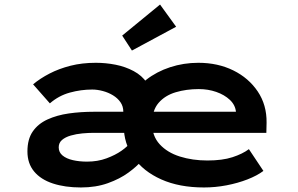

<svg xmlns="http://www.w3.org/2000/svg" viewBox="-20 -817 1314 847"><path d="M337 10Q267 10 213.5 -7.5Q160 -25 130.5 -60.5Q101 -96 101 -149Q101 -203 124.5 -237Q148 -271 189.5 -290Q231 -309 283.5 -316.5Q336 -324 395 -324H1033L1021 -302V-323Q1018 -354 994 -376.5Q970 -399 934 -411.5Q898 -424 857 -424Q802 -424 755 -410Q708 -396 679.5 -363Q651 -330 651 -272Q651 -217 684.5 -180.5Q718 -144 773.5 -126.5Q829 -109 895 -109Q961 -109 1005.5 -123.5Q1050 -138 1078 -159L1142 -63Q1114 -42 1071.5 -25.5Q1029 -9 979.5 0.5Q930 10 880 10Q771 10 691.5 -25.5Q612 -61 569 -122.5Q526 -184 526 -261Q526 -326 552.5 -377.5Q579 -429 625 -465Q671 -501 730.5 -520.5Q790 -540 855 -540Q941 -540 1009 -506.5Q1077 -473 1117 -413.5Q1157 -354 1156 -276L1155 -231H394Q370 -231 343 -228.5Q316 -226 292 -219Q268 -212 253.5 -199.5Q239 -187 239 -167Q239 -145 256 -131Q273 -117 301.5 -110.5Q330 -104 364 -104Q411 -104 450 -118.5Q489 -133 516 -152Q543 -171 555 -188L603 -106Q584 -83 546.5 -55.5Q509 -28 456 -9Q403 10 337 10ZM524 -251V-324Q524 -348 511.5 -366Q499 -384 478.5 -396.5Q458 -409 433.5 -415.5Q409 -422 387 -422Q337 -422 288 -408.5Q239 -395 200 -361L126 -445Q157 -471 198.5 -492.5Q240 -514 291 -527Q342 -540 403 -540Q447 -540 490 -531.5Q533 -523 569.5 -503.5Q606 -484 627.5 -452.5Q649 -421 649 -374V-255ZM562 -594 519 -660 686 -797 757 -699Z"/></svg>

Font: Lexend Tera SemiBold
Style: Regular
Weight: 600
Version: Version 1.007